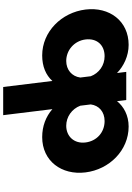

<svg xmlns="http://www.w3.org/2000/svg" viewBox="169 -737 828 1206"><g transform="rotate(90 583.0 -134.0)"><path d="M874.9 -257C883.7 -186 836.8 -136 769.8 -136C714.5 -136 664 -171.1 644 -224.3L635.9 -290.1C642.6 -342.2 682.7 -377 740.2 -377C812.2 -377 866.4 -327 874.9 -257ZM39.9 -257C58.4 -107 178.3 15 328.3 15C397.3 15 451.5 -8 488.5 -49L526.4 260H703.4L665.5 -49C712.5 -8 772.3 15 841.3 15C991.3 15 1081.4 -107 1062.9 -257C1044.5 -407 924.7 -528 774.7 -528C704.7 -528 648.5 -497 615.6 -455L608.5 -513H606.5H433.5H431.5L438.6 -455C395.5 -497 331.7 -528 261.7 -528C111.7 -528 21.5 -407 39.9 -257ZM227.9 -257C219.3 -327 261.2 -377 333.2 -377C390.7 -377 439.3 -342.2 458.9 -290.1L467 -224.3C460 -171.1 418.1 -136 362.8 -136C295.8 -136 236.7 -186 227.9 -257Z"/></g></svg>

Font: Hussar
Style: BdOpOblOne
Weight: 700
Foundry: Cannot Into Space Fonts
Version: Version 2.00